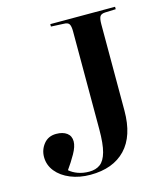

<svg xmlns="http://www.w3.org/2000/svg" viewBox="-111 -816 795 916"><g transform="rotate(-15 286.5 -358.0)"><path d="M223 14Q169 14 125 -4Q81 -22 55.5 -53.5Q30 -85 30 -125Q30 -161 52.5 -189Q75 -217 114 -217Q147 -217 166.5 -202.5Q186 -188 186 -161Q186 -136 166.5 -101.5Q147 -67 124 -35Q141 -20 166 -11Q191 -2 221 -2Q254 -2 275.5 -18Q297 -34 308 -73.5Q319 -113 319 -185V-669Q319 -694 312.5 -704.5Q306 -715 285 -715L223 -718V-730H543V-718L490 -716Q470 -715 464 -704Q458 -693 458 -666V-240Q458 -115 396.5 -50.5Q335 14 223 14Z"/></g></svg>

Font: Literata 72pt SemiBold
Style: Regular
Weight: 600
Designer: Latin by Veronika Burian and Jose Scaglione. Greek by Irene Vlachou. Cyrillic by Vera Evstafieva.
Foundry: TypeTogether
Version: Version 3.002